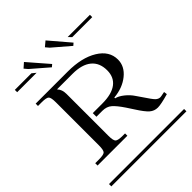

<svg xmlns="http://www.w3.org/2000/svg" viewBox="-231 -886 996 996"><g transform="rotate(-45 266.5 -388.5)"><path d="M17.1 -581.1H252.9Q355 -581.1 418 -542.5Q481 -503.9 481 -440.9Q481 -391.6 437.3 -356.2Q393.6 -320.8 328.1 -314.9V-309.1Q348.6 -304.7 372.6 -285.6Q396.5 -266.6 413.1 -241.2L429.2 -217.8Q461.9 -168.5 472.2 -158.7Q484.4 -147 498 -147Q499.5 -147 502 -147.5Q504.4 -147.9 505.9 -147.9L530.8 -152.8L533.2 -134.8Q475.1 -118.2 451.2 -118.2Q425.8 -118.2 406.7 -134.8Q387.7 -151.4 358.9 -196.8L334 -234.9Q306.2 -276.4 286.4 -293.2Q266.6 -310.1 235.8 -310.1H191.9V-336.9H262.2Q330.6 -336.9 366.2 -363.5Q401.9 -390.1 401.9 -440.9Q401.9 -496.6 366 -525.9Q330.1 -555.2 262.2 -555.2H148.9V-553.2Q166 -536.1 166 -502.9V-196.8Q166 -161.6 175 -152.8Q184.1 -144 219.2 -144H235.8V-127H17.1V-144H43.9Q79.1 -144 87.6 -152.8Q96.2 -161.6 96.2 -196.8V-511.2Q96.2 -546.4 87.6 -555.2Q79.1 -564 43.9 -564H17.1ZM-8.8 -17.1H542V0H-8.8ZM-8.8 -708H112.8L133.8 -690.9H-8.8ZM378.9 -708H542V-690.9H395ZM127 -776.9 223.1 -666 210 -654.8 117.2 -734.9 101.1 -753.9ZM285.2 -776.9 379.9 -666 367.2 -654.8 273.9 -734.9 257.8 -753.9Z"/></g></svg>

Font: FoglihtenFr01
Style: Regular
Weight: 500
Version: Version 0.68